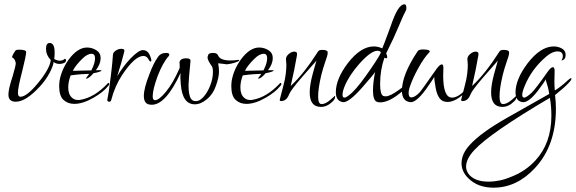

<svg xmlns="http://www.w3.org/2000/svg" viewBox="-20 -469 2666 889"><path d="M53 2Q19 2 19 -31Q19 -57 38 -114Q54 -168 53 -178Q48 -198 39 -201Q30 -204 51 -234Q54 -239 68 -239Q101 -239 101 -228Q101 -211 82 -136Q63 -63 63 -39Q63 -21 75 -21Q103 -21 154 -82Q211 -151 215 -191Q193 -214 193 -243Q193 -270 210 -270Q233 -270 233 -226Q233 -206 231 -196Q245 -188 257 -188Q271 -188 280 -197Q286 -195 286 -191Q286 -180 273 -176Q264 -173 255 -173Q240 -173 228 -182Q228 -168 211 -134Q201 -115 189.5 -99Q178 -83 165 -69Q100 2 53 2Z M324 12Q294 12 274 -6.5Q254 -25 254 -70Q254 -82 256 -96Q265 -147 298 -193Q339 -249 383 -249Q406 -249 426 -236.5Q446 -224 446 -200Q446 -173 424 -144H444Q449 -144 450 -143Q450 -137 413 -130Q391 -105 380 -105Q378 -105 378 -107Q378 -106 393 -127Q380 -127 358.5 -125.5Q337 -124 307 -120Q296 -90 296 -64Q296 -31 314 -16Q325 -6 341 -6Q344 -6 347 -6Q350 -6 353 -7Q417 -18 477 -81Q482 -88 485 -83Q486 -82 486 -80Q486 -76 480 -70Q459 -43 414 -17Q364 12 324 12ZM317 -141Q331 -142 353 -142L403 -143Q414 -165 417 -178Q420 -191 420 -199Q420 -220 404 -220Q384 -220 360 -196Q346 -182 335 -168.5Q324 -155 317 -141Z M486 2Q476 2 477 -8Q480 -21 484 -47.5Q488 -74 493 -116Q495 -135 497 -150.5Q499 -166 500 -179L503 -216Q504 -227 516.5 -235Q529 -243 542 -243Q560 -243 555 -228L541 -176Q536 -162 532 -147Q528 -132 523 -116Q548 -159 583 -197Q622 -237 641 -237Q665 -237 675 -210Q686 -184 676 -184Q674 -184 669 -192Q660 -210 644 -210Q604 -210 545 -121Q512 -71 495 -6Q493 2 486 2Z M683 16Q675 16 667 14Q646 7 646 -25Q646 -60 672 -126Q691 -177 710 -203Q723 -224 749 -224Q764 -224 764 -216Q764 -213 761 -209Q734 -179 710 -117Q687 -54 687 -23Q687 -5 698 -5Q716 -5 749 -45Q781 -84 810 -150Q812 -153 812 -156.5Q812 -160 812 -164Q812 -168 812 -171.5Q812 -175 811 -179Q813 -199 843 -199Q863 -199 862 -186Q853 -97 853 -74Q853 -27 865 -11Q872 -1 885 -1Q903 1 922 -20Q941 -41 953.5 -73.5Q966 -106 966 -136Q966 -149 963 -159Q941 -190 941 -202Q941 -208 944.5 -216Q948 -224 968 -224Q985 -224 990 -212Q999 -189 1048 -189Q1065 -189 1086 -192L1088 -188Q1081 -183 1064.5 -178Q1048 -173 1036 -172Q1032 -171 1027 -171.5Q1022 -172 1017 -173L990 -176Q994 -157 994 -138Q994 -110 979 -70Q967 -34 938.5 -10Q910 14 882 14Q824 14 817 -80Q814 -112 816 -131Q748 16 683 16Z M1121 12Q1091 12 1071 -6.5Q1051 -25 1051 -70Q1051 -82 1053 -96Q1062 -147 1095 -193Q1136 -249 1180 -249Q1203 -249 1223 -236.5Q1243 -224 1243 -200Q1243 -173 1221 -144H1241Q1246 -144 1247 -143Q1247 -137 1210 -130Q1188 -105 1177 -105Q1175 -105 1175 -107Q1175 -106 1190 -127Q1177 -127 1155.5 -125.5Q1134 -124 1104 -120Q1093 -90 1093 -64Q1093 -31 1111 -16Q1122 -6 1138 -6Q1141 -6 1144 -6Q1147 -6 1150 -7Q1214 -18 1274 -81Q1279 -88 1282 -83Q1283 -82 1283 -80Q1283 -76 1277 -70Q1256 -43 1211 -17Q1161 12 1121 12ZM1114 -141Q1128 -142 1150 -142L1200 -143Q1211 -165 1214 -178Q1217 -191 1217 -199Q1217 -220 1201 -220Q1181 -220 1157 -196Q1143 -182 1132 -168.5Q1121 -155 1114 -141Z M1466 26Q1414 26 1414 -41Q1414 -77 1429 -131L1445 -188L1375 -108Q1350 -79 1336 -60Q1322 -41 1319 -33Q1307 -1 1282 -1Q1273 -1 1276 -10L1292 -72Q1300 -101 1303 -125.5Q1306 -150 1306 -169Q1306 -177 1305 -183Q1304 -189 1304 -195Q1304 -208 1317 -219Q1330 -230 1343 -230Q1358 -230 1355 -213Q1352 -196 1348.5 -178.5Q1345 -161 1342 -144L1326 -71Q1386 -126 1453 -231Q1457 -238 1472 -238Q1496 -238 1497 -228Q1499 -219 1489 -192Q1474 -148 1468 -123Q1453 -60 1453 -23Q1453 13 1469 13Q1487 13 1510 -7Q1531 -25 1530 -25Q1533 -25 1531 -17Q1530 -9 1521 0Q1495 26 1466 26Z M1740 5Q1731 5 1724 2Q1707 -6 1707 -50Q1707 -87 1717 -136Q1715 -130 1658 -65Q1594 8 1567 4Q1535 -2 1535 -42Q1535 -103 1590 -176Q1650 -254 1711 -254Q1730 -254 1750 -245Q1756 -258 1790 -351Q1823 -449 1852 -449Q1864 -449 1861 -424Q1847 -398 1826.5 -348Q1806 -298 1770 -226L1768 -222Q1773 -210 1773 -206Q1773 -199 1768 -199Q1765 -199 1760 -202Q1740 -145 1740 -80Q1740 -33 1754 -25Q1760 -23 1766 -23Q1786 -23 1826 -52Q1861 -78 1862 -77Q1869 -64 1821 -29Q1775 5 1740 5ZM1575 -17Q1585 -17 1610 -40Q1628 -57 1650 -85.5Q1672 -114 1698 -152Q1747 -224 1743 -228Q1737 -234 1728 -234Q1698 -234 1645 -175Q1597 -121 1576 -70Q1566 -46 1566 -30Q1566 -17 1575 -17Z M1879 4Q1841 -1 1841 -49Q1841 -123 1914 -232Q1919 -240 1939 -240Q1970 -240 1970 -230L1969 -228Q1957 -216 1943.5 -197Q1930 -178 1916 -152Q1892 -109 1879 -71Q1872 -53 1872 -38Q1872 -18 1885 -18Q1900 -18 1922 -40Q1930 -48 2002 -151Q2017 -171 2026 -171Q2033 -171 2033 -154Q2033 -145 2032.5 -136.5Q2032 -128 2032 -120Q2032 -17 2073 -17Q2100 -17 2134 -52L2152 -71Q2155 -73 2158 -67Q2154 -56 2123 -30Q2084 3 2052 3Q2043 3 2034 0Q2007 -9 1997 -63Q1990 -103 1991 -113Q1985 -102 1952 -55Q1905 8 1879 4Z M2306 26Q2254 26 2254 -41Q2254 -77 2269 -131L2285 -188L2215 -108Q2190 -79 2176 -60Q2162 -41 2159 -33Q2147 -1 2122 -1Q2113 -1 2116 -10L2132 -72Q2140 -101 2143 -125.5Q2146 -150 2146 -169Q2146 -177 2145 -183Q2144 -189 2144 -195Q2144 -208 2157 -219Q2170 -230 2183 -230Q2198 -230 2195 -213Q2192 -196 2188.5 -178.5Q2185 -161 2182 -144L2166 -71Q2226 -126 2293 -231Q2297 -238 2312 -238Q2336 -238 2337 -228Q2339 -219 2329 -192Q2314 -148 2308 -123Q2293 -60 2293 -23Q2293 13 2309 13Q2327 13 2350 -7Q2371 -25 2370 -25Q2373 -25 2371 -17Q2370 -9 2361 0Q2335 26 2306 26Z M2265 400Q2192 400 2148 356Q2117 325 2117 287Q2117 243 2156 201Q2207 145 2325 78L2523 -34Q2521 -50 2516.5 -66.5Q2512 -83 2506 -102Q2507 -97 2470 -48Q2426 8 2399 4Q2367 -1 2367 -41Q2367 -102 2423 -176Q2483 -254 2544 -254Q2564 -254 2581.5 -244.5Q2599 -235 2599 -215Q2599 -192 2580 -189Q2586 -199 2586 -209Q2586 -231 2561 -231Q2537 -231 2509 -207Q2441 -149 2409 -70Q2398 -43 2398 -30Q2398 -17 2407 -17Q2417 -17 2442 -40Q2459 -56 2516 -137Q2531 -158 2540 -158Q2548 -158 2548 -140Q2548 -127 2547.5 -115Q2547 -103 2547 -92Q2547 -70 2549 -50Q2562 -58 2577.5 -70Q2593 -82 2610 -98Q2620 -107 2624 -107Q2626 -107 2626 -105Q2626 -98 2612 -84Q2602 -73 2586.5 -59.5Q2571 -46 2550 -29Q2554 3 2554 34Q2554 205 2457 309Q2373 400 2265 400ZM2241 372Q2295 372 2346 350Q2412 325 2459 274Q2533 194 2533 67Q2533 47 2531.5 26.5Q2530 6 2526 -16Q2248 148 2176 226Q2138 267 2138 303Q2138 324 2155 343Q2184 372 2241 372Z"/></svg>

Font: Lovers Quarrel
Style: Regular
Weight: 400
Designer: Robert E. Leuschke
Foundry: Robert E. Leuschke
Version: Version 1.010; ttfautohint (v1.8.3)